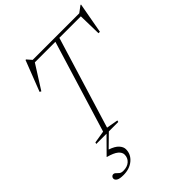

<svg xmlns="http://www.w3.org/2000/svg" viewBox="-268 -835 1232 1232"><g transform="rotate(-45 348.0 -218.5)"><path d="M114.5 265Q80 265 66 256.2Q52 247.5 52 235Q52 226 58 220Q64 214 71 214Q81.5 214 88.5 221.8Q95.5 229.5 105.2 237.2Q115 245 133 245Q169.5 245 191 225.8Q212.5 206.5 212.5 177Q212.5 156 191.5 138.2Q170.5 120.5 120.5 107L121 105L225 0H132L135 -11L219 -25L410 -649H223.5L121.5 -488L111 -493.5L192 -702H197L225 -670H647.5L690.5 -702H695.5L657.5 -492.5H644.5L641 -649H446L255 -25L334.5 -11L331.5 0H246L163 81.5Q206 96 224.5 116.8Q243 137.5 243 158.5Q243 204 206.8 234.5Q170.5 265 114.5 265Z"/></g></svg>

Font: Newsreader Text ExtraLight
Style: Italic
Weight: 275
Italic angle: -17°
Designer: Hugues Gentile
Foundry: Production Type
Version: Version 1.001